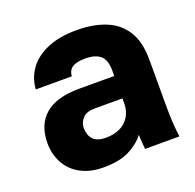

<svg xmlns="http://www.w3.org/2000/svg" viewBox="-103 -651 786 772"><g transform="rotate(-20 290.0 -265.0)"><path d="M215 13Q158 13 117.5 -9Q77 -31 56 -69.5Q35 -108 35 -155Q35 -234 83.5 -276Q132 -318 230 -318H380V-340Q380 -388 357.5 -406Q335 -424 295 -424Q257 -424 239 -412.5Q221 -401 219 -375H65Q68 -423 95.5 -461Q123 -499 174.5 -521Q226 -543 300 -543Q370 -543 423 -522Q476 -501 505.5 -454.5Q535 -408 535 -330V-135Q535 -93 537 -61.5Q539 -30 543 0H396Q395 -17 393.5 -30Q392 -43 392 -62Q368 -30 325.5 -8.5Q283 13 215 13ZM265 -96Q298 -96 324 -108Q350 -120 365 -144.5Q380 -169 380 -200V-222H260Q226 -222 209.5 -204Q193 -186 193 -163Q193 -133 209.5 -114.5Q226 -96 265 -96Z"/></g></svg>

Font: Golos Text
Style: Bold
Weight: 700
Designer: A.Korolkova, Vitaly Kuzmin
Foundry: ParaType Ltd
Version: Version 2.004